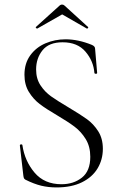

<svg xmlns="http://www.w3.org/2000/svg" viewBox="-20 -808 525 840"><path d="M280 -338Q332 -307 360.5 -286.5Q389 -266 409.5 -234Q430 -202 430 -157Q430 -110 407 -71.5Q384 -33 338.5 -10.5Q293 12 227 12Q192 12 160.5 4.5Q129 -3 91 -22Q86 -25 84.5 -29Q83 -33 82 -41L67 -171V-172Q67 -176 72 -176.5Q77 -177 78 -173Q88 -104 131 -53Q174 -2 249 -2Q302 -2 338.5 -31Q375 -60 375 -122Q375 -167 355 -199.5Q335 -232 306.5 -253.5Q278 -275 229 -304Q181 -332 153.5 -353Q126 -374 106.5 -405.5Q87 -437 87 -481Q87 -531 112.5 -566Q138 -601 179 -618.5Q220 -636 267 -636Q322 -636 381 -612Q396 -606 396 -595L405 -489Q405 -485 399.5 -485Q394 -485 393 -489Q389 -541 354 -582Q319 -623 254 -623Q194 -623 166 -588Q138 -553 138 -504Q138 -464 157 -435Q176 -406 203.5 -386.5Q231 -367 280 -338ZM240 -783Q245 -788 252 -788Q258 -788 263 -783L365 -690Q366 -690 366 -688Q366 -686 363.5 -684Q361 -682 360 -683L252 -745L143 -683Q141 -682 138 -685.5Q135 -689 137 -690Z"/></svg>

Font: Cormorant Garamond Light
Style: Regular
Weight: 300
Designer: Christian Thalmann (Catharsis Fonts)
Version: Version 3.000